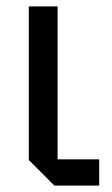

<svg xmlns="http://www.w3.org/2000/svg" viewBox="-20 -580 350 600"><path d="M70 -560H160V-82H290V0H150L70 -80Z"/></svg>

Font: Tektur
Style: Regular
Weight: 400
Designer: Adam Jagosz
Foundry: Adam Jagosz
Version: Version 1.005;gftools[0.9.30]